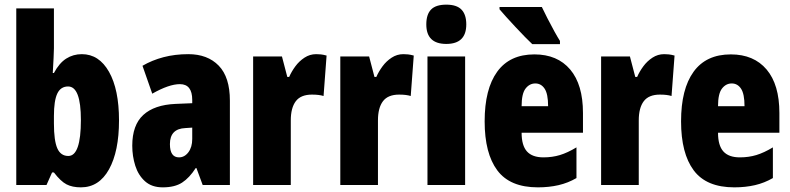

<svg xmlns="http://www.w3.org/2000/svg" viewBox="-20 -796 3400 826"><path d="M212 -588Q212 -572 210.5 -546Q209 -520 207 -482H212Q235 -525 265 -544Q295 -563 332 -563Q406 -563 449 -487Q492 -411 492 -278Q492 -145 449 -67.5Q406 10 328 10Q291 10 266 -3Q241 -16 212 -54H204L180 0H50V-760H212ZM273 -424Q241 -424 226.5 -393.5Q212 -363 212 -297V-265Q212 -191 226.5 -158Q241 -125 274 -125Q328 -125 328 -280Q328 -424 273 -424Z M790 -563Q873 -563 921 -513.5Q969 -464 969 -363V0H852L825 -73H822Q795 -31 763.5 -10.5Q732 10 680 10Q633 10 604 -16Q575 -42 562 -83Q549 -124 549 -169Q549 -258 596.5 -301.5Q644 -345 735 -349L807 -352V-366Q807 -434 754 -434Q707 -434 635 -393L593 -513Q634 -537 683.5 -550Q733 -563 790 -563ZM777 -245Q711 -242 711 -176Q711 -119 750 -119Q774 -119 790.5 -141Q807 -163 807 -198V-247Z M1340 -563Q1350 -563 1360 -562Q1370 -561 1385 -557L1372 -383Q1353 -389 1322 -389Q1274 -389 1252.5 -360.5Q1231 -332 1231 -278V0H1069V-553H1193L1216 -465H1224Q1234 -488 1250.5 -510.5Q1267 -533 1290 -548Q1313 -563 1340 -563Z M1715 -563Q1725 -563 1735 -562Q1745 -561 1760 -557L1747 -383Q1728 -389 1697 -389Q1649 -389 1627.5 -360.5Q1606 -332 1606 -278V0H1444V-553H1568L1591 -465H1599Q1609 -488 1625.5 -510.5Q1642 -533 1665 -548Q1688 -563 1715 -563Z M1900 -776Q1945 -776 1965.5 -754.5Q1986 -733 1986 -691Q1986 -607 1900 -607Q1814 -607 1814 -691Q1814 -734 1834.5 -755Q1855 -776 1900 -776ZM1981 -553V0H1819V-553Z M2279 -562Q2378 -562 2433 -497Q2488 -432 2488 -310V-225H2224Q2224 -170 2247 -144.5Q2270 -119 2318 -119Q2356 -119 2389 -129Q2422 -139 2460 -162V-30Q2424 -9 2383 0.5Q2342 10 2294 10Q2174 10 2119.5 -63Q2065 -136 2065 -274Q2065 -413 2119 -487.5Q2173 -562 2279 -562ZM2283 -437Q2258 -437 2241 -415Q2224 -393 2224 -339H2338Q2338 -392 2323 -414.5Q2308 -437 2283 -437ZM2311 -766Q2320 -747 2335 -717.5Q2350 -688 2365 -661Q2380 -634 2389 -620V-606H2270Q2258 -617 2238.5 -637Q2219 -657 2197.5 -680Q2176 -703 2157.5 -723.5Q2139 -744 2129 -756V-766Z M2837 -563Q2847 -563 2857 -562Q2867 -561 2882 -557L2869 -383Q2850 -389 2819 -389Q2771 -389 2749.5 -360.5Q2728 -332 2728 -278V0H2566V-553H2690L2713 -465H2721Q2731 -488 2747.5 -510.5Q2764 -533 2787 -548Q2810 -563 2837 -563Z M3124 -562Q3223 -562 3278 -497Q3333 -432 3333 -310V-225H3069Q3069 -170 3092 -144.5Q3115 -119 3163 -119Q3201 -119 3234 -129Q3267 -139 3305 -162V-30Q3269 -9 3228 0.5Q3187 10 3139 10Q3019 10 2964.5 -63Q2910 -136 2910 -274Q2910 -413 2964 -487.5Q3018 -562 3124 -562ZM3128 -437Q3103 -437 3086 -415Q3069 -393 3069 -339H3183Q3183 -392 3168 -414.5Q3153 -437 3128 -437Z"/></svg>

Font: Noto Sans Gurmukhi UI ExtraCondensed Black
Style: Regular
Weight: 900
Width: 2
Designer: Jelle Bosma - Monotype Design Team
Foundry: Monotype Imaging Inc.
Version: Version 2.004; ttfautohint (v1.8.4.7-5d5b)